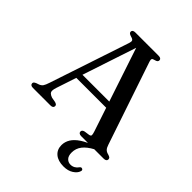

<svg xmlns="http://www.w3.org/2000/svg" viewBox="-247 -846 1204 1204"><g transform="rotate(45 355.0 -243.5)"><path d="M574 -18.5 584.5 -1Q540.5 22.5 518.8 50.5Q497 78.5 497 115Q497 144.5 511 159.2Q525 174 546 174Q561.5 174 575 166.5Q588.5 159 597 146Q601 141 604.5 139.2Q608 137.5 613 139Q618 140 621 144.8Q624 149.5 620.5 158Q614 179 588 196Q562 213 522.5 213Q474 213 446.5 189.8Q419 166.5 419 127Q419 97.5 435.2 71.2Q451.5 45 485.8 22.5Q520 0 574 -18.5ZM172 -278H469L472 -237H167ZM218.5 -17.5Q218.5 -9.5 212.8 -4.8Q207 0 194 0H39.5Q27 0 21 -4.8Q15 -9.5 15 -17.5Q15 -23.5 18.8 -27.5Q22.5 -31.5 33 -36L52 -42.5Q66.5 -48.5 74 -59.2Q81.5 -70 90.5 -97.5L266 -624.5Q272 -642 268.5 -650Q265 -658 247.5 -662.5Q234 -666.5 228.5 -671.2Q223 -676 223 -683Q223 -691 229.2 -695.5Q235.5 -700 248 -700H453.5Q466 -700 472 -695.5Q478 -691 478 -683Q478 -675.5 472.8 -670.8Q467.5 -666 454.5 -663Q440.5 -660 437.8 -653.8Q435 -647.5 439.5 -633.5L625.5 -82.5Q632 -62 641.5 -52.2Q651 -42.5 668.5 -38.5Q682 -34.5 686.5 -29.8Q691 -25 691 -17.5Q691 -9.5 684.8 -4.8Q678.5 0 666 0H467.5Q455.5 0 449.2 -4.8Q443 -9.5 443 -17.5Q443 -24.5 447.5 -29Q452 -33.5 462 -36L497 -41Q510 -44 510.2 -52.2Q510.5 -60.5 504.5 -79L313 -654L327.5 -661L142.5 -103Q136.5 -84.5 136.5 -73Q136.5 -61.5 144 -54.2Q151.5 -47 167 -41.5L200 -35.5Q209.5 -32.5 214 -28.8Q218.5 -25 218.5 -17.5Z"/></g></svg>

Font: Fraunces 18pt
Style: Regular
Weight: 400
Version: Version 1.000;[b76b70a41]